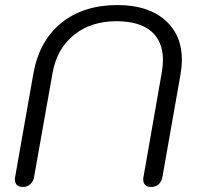

<svg xmlns="http://www.w3.org/2000/svg" viewBox="-20 -730 779 760"><path d="M39 -19Q39 -26 40 -30L112 -438Q135 -568 222.5 -639Q310 -710 445 -710Q564 -710 632 -651.5Q700 -593 700 -493Q700 -470 695 -438L623 -30Q619 -10 607.5 0Q596 10 579 10Q547 10 547 -20Q547 -27 548 -30L620 -441Q625 -471 625 -492Q625 -567 578 -606.5Q531 -646 441 -646Q340 -646 272.5 -591.5Q205 -537 188 -441L115 -30Q112 -12 100 -1Q88 10 70 10Q56 10 47.5 2.5Q39 -5 39 -19Z"/></svg>

Font: Kodchasan
Style: Italic
Weight: 400
Italic angle: -10°
Version: Version 1.000; ttfautohint (v1.6)